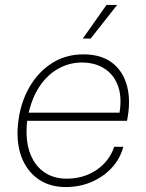

<svg xmlns="http://www.w3.org/2000/svg" viewBox="-20 -747 592 777"><path d="M246 10Q185 10 140.5 -18.5Q96 -47 72.5 -98.5Q49 -150 51 -219Q55 -308 90 -377.5Q125 -447 183.5 -487Q242 -527 317 -527Q390 -527 434.5 -492.5Q479 -458 494.5 -397.5Q510 -337 494 -258H90Q82 -187 99 -134.5Q116 -82 155 -53Q194 -24 249 -24Q319 -24 371 -59.5Q423 -95 442 -153H479Q466 -104 432 -67.5Q398 -31 350 -10.5Q302 10 246 10ZM93 -277 80 -291H478L461 -276Q475 -345 459.5 -393.5Q444 -442 405 -468Q366 -494 311 -494Q262 -494 217.5 -470Q173 -446 140.5 -398Q108 -350 93 -277ZM315 -591 411 -727H454L347 -591Z"/></svg>

Font: Mona Sans ExtraLight
Style: Italic
Weight: 200
Italic angle: -11.6951°
Designer: Deni Anggara
Foundry: GitHub
Version: Version 2.000